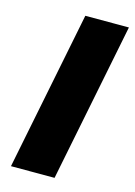

<svg xmlns="http://www.w3.org/2000/svg" viewBox="-109 -759 573 817"><g transform="rotate(15 177.5 -350.0)"><path d="M163 -700H355L215 0H23Z"/></g></svg>

Font: Argentum Sans
Style: Bold Italic
Weight: 700
Italic angle: -11°
Designer: Julieta Ulanovsky (font), Cristiano Sobral (main changes and remaster)
Foundry: Julieta Ulanovsky (font), Cristiano Sobral (main changes and remaster)
Version: Version 2.007;June 15, 2022;FontCreator 14.0.0.2814 64-bit; 